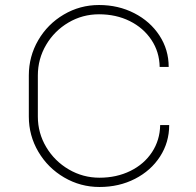

<svg xmlns="http://www.w3.org/2000/svg" viewBox="-20 -731 780 766"><path d="M377 -22Q445 -22 500 -49Q555 -76 586.5 -124Q618 -172 619 -232H655Q655 -163 618.5 -106.5Q582 -50 518.5 -17.5Q455 15 377 15Q301 15 236 -23Q171 -61 133 -125.5Q95 -190 95 -266V-430Q95 -506 132.5 -570.5Q170 -635 234.5 -673Q299 -711 375 -711Q452 -711 515.5 -678.5Q579 -646 616 -589.5Q653 -533 653 -464H617Q616 -524 584 -572Q552 -620 497.5 -647Q443 -674 375 -674Q309 -674 253 -641Q197 -608 164 -552Q131 -496 131 -430V-266Q131 -200 164.5 -144Q198 -88 254.5 -55Q311 -22 377 -22Z"/></svg>

Font: M Major Mono Display
Style: Regular
Weight: 400
Designer: Emre Parlak
Foundry: Emre Parlak
Version: Version 2.000; ttfautohint (v1.8) -l 8 -r 50 -G 200 -x 14 -D